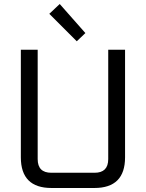

<svg xmlns="http://www.w3.org/2000/svg" viewBox="-20 -938 728 958"><path d="M84 -153V-690H168V-144Q168 -76 236 -76H452Q520 -76 520 -144V-690H604V-153Q604 0 451 0H237Q84 0 84 -153ZM226 -869 278 -918 406 -773 363 -732Z"/></svg>

Font: Oxanium
Style: Regular
Weight: 400
Designer: Severin Meyer
Version: Version 1.001